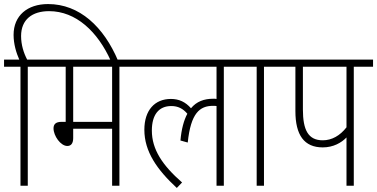

<svg xmlns="http://www.w3.org/2000/svg" viewBox="-20 -916 1860 947"><path d="M117 -587H211V-622H114C97 -654 84 -695 84 -738C84 -820 139 -861 222 -861C355 -861 462 -760 527 -615H563C492 -784 372 -896 217 -896C115 -896 47 -839 47 -744C47 -699 60 -656 75 -622H0V-587H81V0H117Z M569 -587H663V-622H198V-587H304V-315H283C254 -315 244 -302 244 -283C244 -246 279 -196 312 -196C329 -196 341 -207 341 -235V-281H533V0H569ZM533 -587V-315H341V-587Z M650 -587H1048V-428C1043 -429 1037 -429 1032 -429C986 -429 949 -415 922 -382C895 -413 863 -428 823 -428C743 -428 692 -372 692 -276C692 -168 755 -79 852 11L878 -16C781 -101 729 -179 729 -272C729 -350 763 -393 825 -393C858 -393 883 -380 904 -355C887 -323 875 -280 870 -223L906 -213C921 -358 965 -394 1031 -394C1037 -394 1043 -394 1048 -393V0H1084V-587H1178V-622H650Z M1282 -587H1376V-622H1165V-587H1246V0H1282Z M1725 -587H1820V-622H1363V-587H1437V-368C1437 -250 1480 -189 1572 -189C1624 -189 1664 -212 1689 -238V0H1725ZM1689 -587V-288C1657 -247 1617 -224 1572 -224C1500 -224 1474 -275 1474 -376V-587Z"/></svg>

Font: Noto Sans Devanagari Condensed ExtraLight
Style: Regular
Weight: 200
Width: 3
Designer: Jelle Bosma - Monotype Design Team
Foundry: Monotype Imaging Inc.
Version: Version 2.004